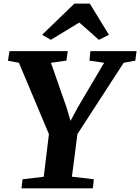

<svg xmlns="http://www.w3.org/2000/svg" viewBox="-20 -1020 760 1040"><path d="M96.5 0 102 -49 217 -62.5 245 -293.5 82.5 -680 23 -691 31.5 -743H347L339.5 -691.5L256 -680L341 -436.5L362 -365L400 -436L544 -680L464.5 -691.5L469.5 -743H719.5L713 -691.5L650 -680L399.5 -294L369.5 -63L488 -49L483 0ZM208 -831.5 383 -1000.5H466.5L570 -831.5L515.5 -804Q489.5 -827.5 462.8 -851.2Q436 -875 409.5 -898Q371 -875 332.5 -851.2Q294 -827.5 255.5 -804.5Z"/></svg>

Font: Merriweather ExtraBold
Style: Italic
Weight: 800
Italic angle: -7.8°
Version: Version 2.101